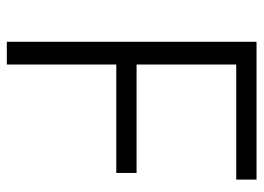

<svg xmlns="http://www.w3.org/2000/svg" viewBox="-122 -632 754 549"><g transform="rotate(90 254.5 -357.0)"><path d="M99 -714H493V-656H164V-371H474V-313H164V0H99Z"/></g></svg>

Font: OpenSansMMV
Style: Light
Weight: 300
Foundry: Ascender Corporation
Version: Version 4.001